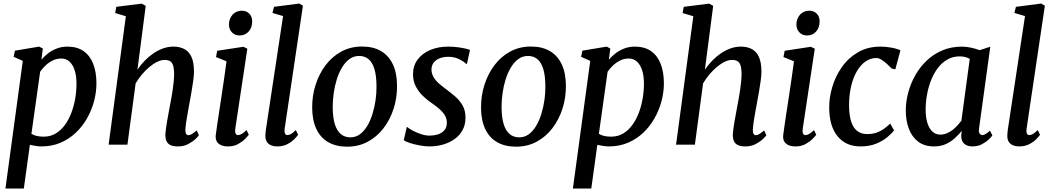

<svg xmlns="http://www.w3.org/2000/svg" viewBox="-20 -838 6105 1112"><path d="M11.5 254 112 -485.5 59 -509 66.5 -544.5 207 -568 228 -557 220 -492.5Q236 -511.5 258.2 -528.8Q280.5 -546 308.8 -557Q337 -568 370.5 -568Q427 -568 464.2 -541.8Q501.5 -515.5 520 -467.8Q538.5 -420 538.5 -356Q538.5 -303.5 524.5 -251.2Q510.5 -199 483.8 -152Q457 -105 418.2 -68.5Q379.5 -32 329.8 -11Q280 10 220.5 10Q204.5 10 187 7.2Q169.5 4.5 153 1L118 254ZM162 -63Q176.5 -54 194.5 -50.2Q212.5 -46.5 233 -46.5Q272 -46.5 302.5 -64.8Q333 -83 355.8 -114.2Q378.5 -145.5 393.5 -185.2Q408.5 -225 415.8 -268.2Q423 -311.5 423 -353.5Q423 -398 412.5 -430.8Q402 -463.5 382.5 -481.2Q363 -499 335 -499Q307.5 -499 284.2 -487.2Q261 -475.5 242.8 -457.8Q224.5 -440 212.5 -422.5Z M1010 10Q982 10 966 1.8Q950 -6.5 943.8 -21.8Q937.5 -37 937.5 -58Q938.5 -72.5 941 -91.8Q943.5 -111 947.2 -133Q951 -155 955.2 -177.2Q959.5 -199.5 963 -220Q967 -241 971.5 -265Q976 -289 979.8 -314.8Q983.5 -340.5 986 -365.2Q988.5 -390 988.5 -412Q988 -443.5 982 -460.5Q976 -477.5 964 -484.2Q952 -491 933.5 -491Q913.5 -491 891 -480.2Q868.5 -469.5 845.8 -450.5Q823 -431.5 802.2 -407Q781.5 -382.5 765.5 -355L718 0H609L709 -744L647 -762.5L653.5 -798.5L800.5 -817L824 -804L776 -434.5Q794.5 -462 818 -486.2Q841.5 -510.5 868.2 -528.8Q895 -547 924.2 -557.5Q953.5 -568 984.5 -568Q1020.5 -568 1047.2 -554.2Q1074 -540.5 1088.8 -508.5Q1103.5 -476.5 1103.5 -422Q1103.5 -402 1099.2 -371Q1095 -340 1089.2 -307Q1083.5 -274 1078.5 -247Q1075 -228.5 1071.2 -207.2Q1067.5 -186 1063.8 -164.8Q1060 -143.5 1057.2 -123.8Q1054.5 -104 1053.5 -87.5Q1053.5 -70 1058.2 -62.5Q1063 -55 1070 -55Q1080.5 -55 1091 -61.5Q1101.5 -68 1119.5 -82.5L1132 -54.5Q1128 -48 1111.8 -32.5Q1095.5 -17 1069.8 -3.5Q1044 10 1010 10Z M1301 10Q1277.5 10 1260.5 2.8Q1243.5 -4.5 1235.5 -18.8Q1227.5 -33 1229.5 -54.5Q1232 -75 1237 -109.5Q1242 -144 1248.8 -187.8Q1255.5 -231.5 1263 -281.2Q1270.5 -331 1278 -382.5Q1285.5 -434 1292 -483L1231 -507.5L1238 -544L1389.5 -567L1412.5 -556L1342.5 -91.5Q1340 -73.5 1344.8 -64.5Q1349.5 -55.5 1358 -55.5Q1368 -55.5 1379.5 -62Q1391 -68.5 1408 -84.5L1421 -57.5Q1416 -50.5 1400.2 -34.2Q1384.5 -18 1359.5 -4Q1334.5 10 1301 10ZM1366.5 -632.5Q1340.5 -632.5 1323 -651Q1305.5 -669.5 1306 -698Q1307 -731.5 1327.8 -753.8Q1348.5 -776 1380.5 -776Q1408 -776 1424.5 -758.2Q1441 -740.5 1440.5 -714Q1440.5 -678.5 1420.2 -655.5Q1400 -632.5 1366.5 -632.5Z M1628.5 -91.5Q1626 -74.5 1630.5 -65Q1635 -55.5 1644 -55.5Q1653 -55.5 1664 -61.2Q1675 -67 1693.5 -84.5L1706.5 -57.5Q1702 -50.5 1687 -34.2Q1672 -18 1646.2 -4Q1620.5 10 1584 10Q1566 10 1550.5 3.8Q1535 -2.5 1525.8 -16.2Q1516.5 -30 1517 -52.5Q1517 -57 1517.5 -63.5Q1518 -70 1518.8 -76.8Q1519.5 -83.5 1520 -87.5L1619.5 -745L1558 -763L1567 -798.5L1713 -817.5L1734.5 -805Z M2077 -568.5Q2142 -568.5 2187 -542Q2232 -515.5 2255.8 -464.5Q2279.5 -413.5 2279.5 -340.5Q2280 -272 2259.8 -208.8Q2239.5 -145.5 2201.5 -95.8Q2163.5 -46 2110 -17.2Q2056.5 11.5 1990.5 11.5Q1926.5 11.5 1881.2 -14.5Q1836 -40.5 1812.2 -91Q1788.5 -141.5 1788 -213Q1787.5 -283 1807.8 -346.8Q1828 -410.5 1865.8 -460.5Q1903.5 -510.5 1957 -539.5Q2010.5 -568.5 2077 -568.5ZM2060 -514Q2028.5 -514 2003.8 -495.8Q1979 -477.5 1960.8 -447Q1942.5 -416.5 1930.5 -378.2Q1918.5 -340 1912.8 -299.2Q1907 -258.5 1907 -220Q1907 -158 1919.2 -118.8Q1931.5 -79.5 1954.5 -61Q1977.5 -42.5 2009 -42.5Q2040.5 -42.5 2064.8 -60.5Q2089 -78.5 2107.2 -109Q2125.5 -139.5 2137.2 -177.8Q2149 -216 2155 -256.8Q2161 -297.5 2160.5 -336Q2160.5 -398 2148.8 -437.2Q2137 -476.5 2114.8 -495.2Q2092.5 -514 2060 -514Z M2684.5 -468H2680Q2670 -479.5 2641.5 -494.2Q2613 -509 2576.5 -509Q2550 -509 2528.5 -501.2Q2507 -493.5 2493.8 -478Q2480.5 -462.5 2479 -439Q2478.5 -414 2490 -393.2Q2501.5 -372.5 2521.8 -354.8Q2542 -337 2566 -319.5Q2591.5 -300.5 2616.8 -278.8Q2642 -257 2659 -227.5Q2676 -198 2676 -156.5Q2676 -116 2659.2 -85Q2642.5 -54 2613 -32.8Q2583.5 -11.5 2546 -0.8Q2508.5 10 2467 10Q2441.5 10 2410.5 4.2Q2379.5 -1.5 2353.8 -9.8Q2328 -18 2318.5 -26.5L2336 -102.5H2338Q2349.5 -92.5 2371.8 -80.8Q2394 -69 2419.8 -60.8Q2445.5 -52.5 2468 -52.5Q2491.5 -52.5 2514.5 -59.2Q2537.5 -66 2552.8 -82.5Q2568 -99 2568 -128Q2568 -153.5 2554.2 -173.8Q2540.5 -194 2519 -211.8Q2497.5 -229.5 2474 -245.5Q2453.5 -259.5 2429.8 -282Q2406 -304.5 2389 -336Q2372 -367.5 2372 -408.5Q2372 -457 2398.8 -493Q2425.5 -529 2471.8 -548.5Q2518 -568 2576 -568Q2602.5 -568 2628.2 -564.8Q2654 -561.5 2673.8 -557Q2693.5 -552.5 2702 -549Z M3055 -568.5Q3120 -568.5 3165 -542Q3210 -515.5 3233.8 -464.5Q3257.5 -413.5 3257.5 -340.5Q3258 -272 3237.8 -208.8Q3217.5 -145.5 3179.5 -95.8Q3141.5 -46 3088 -17.2Q3034.5 11.5 2968.5 11.5Q2904.5 11.5 2859.2 -14.5Q2814 -40.5 2790.2 -91Q2766.5 -141.5 2766 -213Q2765.5 -283 2785.8 -346.8Q2806 -410.5 2843.8 -460.5Q2881.5 -510.5 2935 -539.5Q2988.5 -568.5 3055 -568.5ZM3038 -514Q3006.5 -514 2981.8 -495.8Q2957 -477.5 2938.8 -447Q2920.5 -416.5 2908.5 -378.2Q2896.5 -340 2890.8 -299.2Q2885 -258.5 2885 -220Q2885 -158 2897.2 -118.8Q2909.5 -79.5 2932.5 -61Q2955.5 -42.5 2987 -42.5Q3018.5 -42.5 3042.8 -60.5Q3067 -78.5 3085.2 -109Q3103.5 -139.5 3115.2 -177.8Q3127 -216 3133 -256.8Q3139 -297.5 3138.5 -336Q3138.5 -398 3126.8 -437.2Q3115 -476.5 3092.8 -495.2Q3070.5 -514 3038 -514Z M3298 254 3398.5 -485.5 3345.5 -509 3353 -544.5 3493.5 -568 3514.5 -557 3506.5 -492.5Q3522.5 -511.5 3544.8 -528.8Q3567 -546 3595.2 -557Q3623.5 -568 3657 -568Q3713.5 -568 3750.8 -541.8Q3788 -515.5 3806.5 -467.8Q3825 -420 3825 -356Q3825 -303.5 3811 -251.2Q3797 -199 3770.2 -152Q3743.5 -105 3704.8 -68.5Q3666 -32 3616.2 -11Q3566.5 10 3507 10Q3491 10 3473.5 7.2Q3456 4.5 3439.5 1L3404.5 254ZM3448.5 -63Q3463 -54 3481 -50.2Q3499 -46.5 3519.5 -46.5Q3558.5 -46.5 3589 -64.8Q3619.5 -83 3642.2 -114.2Q3665 -145.5 3680 -185.2Q3695 -225 3702.2 -268.2Q3709.5 -311.5 3709.5 -353.5Q3709.5 -398 3699 -430.8Q3688.5 -463.5 3669 -481.2Q3649.5 -499 3621.5 -499Q3594 -499 3570.8 -487.2Q3547.5 -475.5 3529.2 -457.8Q3511 -440 3499 -422.5Z M4296.5 10Q4268.5 10 4252.5 1.8Q4236.5 -6.5 4230.2 -21.8Q4224 -37 4224 -58Q4225 -72.5 4227.5 -91.8Q4230 -111 4233.8 -133Q4237.5 -155 4241.8 -177.2Q4246 -199.5 4249.5 -220Q4253.5 -241 4258 -265Q4262.5 -289 4266.2 -314.8Q4270 -340.5 4272.5 -365.2Q4275 -390 4275 -412Q4274.5 -443.5 4268.5 -460.5Q4262.5 -477.5 4250.5 -484.2Q4238.5 -491 4220 -491Q4200 -491 4177.5 -480.2Q4155 -469.5 4132.2 -450.5Q4109.5 -431.5 4088.8 -407Q4068 -382.5 4052 -355L4004.5 0H3895.5L3995.5 -744L3933.5 -762.5L3940 -798.5L4087 -817L4110.5 -804L4062.5 -434.5Q4081 -462 4104.5 -486.2Q4128 -510.5 4154.8 -528.8Q4181.5 -547 4210.8 -557.5Q4240 -568 4271 -568Q4307 -568 4333.8 -554.2Q4360.5 -540.5 4375.2 -508.5Q4390 -476.5 4390 -422Q4390 -402 4385.8 -371Q4381.5 -340 4375.8 -307Q4370 -274 4365 -247Q4361.5 -228.5 4357.8 -207.2Q4354 -186 4350.2 -164.8Q4346.5 -143.5 4343.8 -123.8Q4341 -104 4340 -87.5Q4340 -70 4344.8 -62.5Q4349.5 -55 4356.5 -55Q4367 -55 4377.5 -61.5Q4388 -68 4406 -82.5L4418.5 -54.5Q4414.5 -48 4398.2 -32.5Q4382 -17 4356.2 -3.5Q4330.5 10 4296.5 10Z M4587.5 10Q4564 10 4547 2.8Q4530 -4.5 4522 -18.8Q4514 -33 4516 -54.5Q4518.5 -75 4523.5 -109.5Q4528.5 -144 4535.2 -187.8Q4542 -231.5 4549.5 -281.2Q4557 -331 4564.5 -382.5Q4572 -434 4578.5 -483L4517.5 -507.5L4524.5 -544L4676 -567L4699 -556L4629 -91.5Q4626.5 -73.5 4631.2 -64.5Q4636 -55.5 4644.5 -55.5Q4654.5 -55.5 4666 -62Q4677.5 -68.5 4694.5 -84.5L4707.5 -57.5Q4702.5 -50.5 4686.8 -34.2Q4671 -18 4646 -4Q4621 10 4587.5 10ZM4653 -632.5Q4627 -632.5 4609.5 -651Q4592 -669.5 4592.5 -698Q4593.5 -731.5 4614.2 -753.8Q4635 -776 4667 -776Q4694.5 -776 4711 -758.2Q4727.5 -740.5 4727 -714Q4727 -678.5 4706.8 -655.5Q4686.5 -632.5 4653 -632.5Z M4963.5 10Q4879.5 10 4831.2 -48.5Q4783 -107 4782.5 -214Q4782 -273 4800.5 -335Q4819 -397 4856.2 -450Q4893.5 -503 4949.5 -535.5Q5005.5 -568 5080 -568Q5108 -568 5140.5 -562.5Q5173 -557 5195 -546.5L5165.5 -436.5L5144.5 -441Q5132 -454 5116.5 -468.2Q5101 -482.5 5085 -492.2Q5069 -502 5055.5 -502Q5021.5 -502 4992.5 -481.8Q4963.5 -461.5 4942 -424.2Q4920.5 -387 4908.8 -335.8Q4897 -284.5 4897.5 -222.5Q4898.5 -167 4910.5 -131.5Q4922.5 -96 4945.5 -78.8Q4968.5 -61.5 5002 -61.5Q5032.5 -61.5 5055.8 -69.5Q5079 -77.5 5098.5 -91.2Q5118 -105 5136 -122.5L5158 -83Q5145.5 -66 5119.5 -44Q5093.5 -22 5054.5 -6Q5015.5 10 4963.5 10Z M5650.5 -95.5Q5647 -73 5653.8 -64.2Q5660.5 -55.5 5669.5 -55.5Q5678 -55.5 5688.2 -61.8Q5698.5 -68 5713.5 -81L5727.5 -54Q5723.5 -47 5707.8 -31.5Q5692 -16 5667.5 -3Q5643 10 5612 10Q5583 10 5565 -5Q5547 -20 5547 -53L5550 -80Q5532.5 -58.5 5510 -37.8Q5487.5 -17 5458 -3.5Q5428.5 10 5390 10Q5334 10 5297.8 -17.5Q5261.5 -45 5243.8 -92.2Q5226 -139.5 5226 -197.5Q5226 -248 5239.8 -300.5Q5253.5 -353 5280.2 -400.8Q5307 -448.5 5346.2 -486.2Q5385.5 -524 5437.2 -546Q5489 -568 5552 -568Q5576 -568 5604.5 -561.8Q5633 -555.5 5654 -547.5L5715.5 -567.5ZM5596.5 -497Q5583.5 -504.5 5568.8 -508Q5554 -511.5 5538 -511.5Q5498.5 -511.5 5466.8 -493.2Q5435 -475 5411.5 -443.8Q5388 -412.5 5372.2 -372.5Q5356.5 -332.5 5348.8 -288.8Q5341 -245 5341 -203Q5341 -156 5351.8 -123.8Q5362.5 -91.5 5381.2 -75Q5400 -58.5 5425 -58.5Q5446 -58.5 5464 -66Q5482 -73.5 5497.5 -85.8Q5513 -98 5525.5 -112Q5538 -126 5548 -138.5Z M5925.5 -91.5Q5923 -74.5 5927.5 -65Q5932 -55.5 5941 -55.5Q5950 -55.5 5961 -61.2Q5972 -67 5990.5 -84.5L6003.5 -57.5Q5999 -50.5 5984 -34.2Q5969 -18 5943.2 -4Q5917.5 10 5881 10Q5863 10 5847.5 3.8Q5832 -2.5 5822.8 -16.2Q5813.5 -30 5814 -52.5Q5814 -57 5814.5 -63.5Q5815 -70 5815.8 -76.8Q5816.5 -83.5 5817 -87.5L5916.5 -745L5855 -763L5864 -798.5L6010 -817.5L6031.5 -805Z"/></svg>

Font: Merriweather Medium
Style: Italic
Weight: 500
Italic angle: -7.8°
Version: Version 2.101